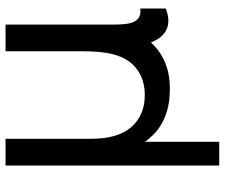

<svg xmlns="http://www.w3.org/2000/svg" viewBox="-78 -524 790 674"><g transform="rotate(-90 317.0 -187.0)"><path d="M567.7 -185.4V-262.5V-289.6V-562.5H474V-292.7C474 -213.5 464.6 -143.8 414.6 -104.2C387.5 -82.3 352.1 -71.9 311.5 -74C277.1 -75 245.8 -86.5 221.9 -107.3C196.9 -128.1 180.2 -160.4 172.9 -196.9C167.7 -218.8 166.7 -246.9 166.7 -275V-562.5H72.9V187.5H156.2V-72.9C162.5 -64.6 169.8 -55.2 178.1 -46.9C215.6 -7.3 269.8 11.5 319.8 13.5C378.1 17.7 437.5 7.3 486.5 -34.4C492.7 -39.6 499 -45.8 505.2 -52.1C522.9 -5.2 559.4 25 624 0V-89.6C575 -83.3 567.7 -124 567.7 -185.4Z"/></g></svg>

Font: Manrope3 Medium
Style: Regular
Weight: 500
Width: 4
Designer: Mikhail Sharanda
Foundry: Mikhail Sharanda
Version: Version 3.000;PS 003.000;hotconv 1.0.88;makeotf.lib2.5.64775